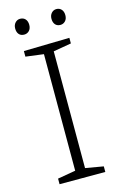

<svg xmlns="http://www.w3.org/2000/svg" viewBox="-129 -906 603 961"><g transform="rotate(-15 173.0 -425.5)"><path d="M292 -695V-666L199 -650V-45L292 -29V0H55V-29L148 -45V-649L55 -661V-690ZM42 -810Q42 -828 52.5 -839.5Q63 -851 78 -851Q95 -851 105 -840Q115 -829 115 -810Q115 -791 104.5 -780Q94 -769 78 -769Q61 -769 51.5 -780Q42 -791 42 -810ZM230 -810Q230 -828 240.5 -839.5Q251 -851 266 -851Q282 -851 292 -840Q302 -829 302 -810Q302 -791 291.5 -780Q281 -769 266 -769Q249 -769 239.5 -780Q230 -791 230 -810Z"/></g></svg>

Font: Bitter Pro Light
Style: Regular
Weight: 300
Designer: Sol Matas, and Bitter project Authors
Foundry: Sol Matas
Version: Version 1.010